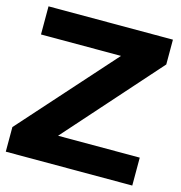

<svg xmlns="http://www.w3.org/2000/svg" viewBox="-105 -796 839 890"><g transform="rotate(15 315.0 -351.0)"><path d="M616 -583V-702H19V-567H403L2 -118V0H609V-134H217Z"/></g></svg>

Font: Geom
Style: Bold
Weight: 700
Version: Version 1.102